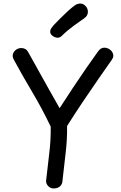

<svg xmlns="http://www.w3.org/2000/svg" viewBox="-20 -1048 682 1079"><path d="M57 -714Q48 -731 53 -745.5Q58 -760 71 -769Q84 -778 100 -778Q112 -778 122 -772.5Q132 -767 138 -756Q152 -731 172.5 -694Q193 -657 216.5 -615Q240 -573 261 -535.5Q282 -498 297 -472Q312 -446 315 -440Q353 -499 389.5 -554Q426 -609 461.5 -660.5Q497 -712 531 -759Q539 -770 547.5 -775Q556 -780 566 -780Q583 -780 597 -770Q611 -760 615.5 -744.5Q620 -729 609 -713Q569 -656 527 -595.5Q485 -535 442.5 -471.5Q400 -408 357 -340Q358 -262 348.5 -185Q339 -108 331 -31Q330 -13 318 -1.5Q306 10 284 11Q265 12 251.5 -1.5Q238 -15 239 -32Q247 -108 256.5 -183.5Q266 -259 265 -336Q217 -437 161 -531Q105 -625 57 -714ZM304 -836Q290 -836 276 -846Q262 -856 262 -870Q262 -880 268 -889Q274 -898 281 -906Q299 -925 320.5 -946.5Q342 -968 363 -987Q384 -1006 398 -1016Q407 -1023 415.5 -1025.5Q424 -1028 431 -1028Q443 -1028 453 -1021Q463 -1014 468.5 -1004Q474 -994 474 -982Q474 -959 453 -945Q432 -931 394.5 -903.5Q357 -876 328 -847Q317 -836 304 -836Z"/></svg>

Font: Playpen Sans
Style: Regular
Weight: 400
Designer: Laura Meseguer, Veronika Burian, José Scaglione, Kostas Bartsokas, Vera Evstafieva, Tom Grace, Yorlmar Campos
Foundry: TypeTogether
Version: Version 2.000